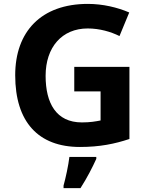

<svg xmlns="http://www.w3.org/2000/svg" viewBox="-20 -837 764 985"><path d="M361 -494V-368H496V-219C470 -214 443 -209 400 -209C268 -209 214 -308 214 -448C214 -595 298 -691 430 -691C491 -691 549 -674 593 -652L643 -773C583 -799 507 -817 431 -817C191 -817 58 -675 58 -451C58 -211 177 -83 390 -83C492 -83 569 -99 644 -124V-494ZM474 -22V-32H336C331 11 317 76 306 115V128H393C427 75 454 22 474 -22Z"/></svg>

Font: Noto Sans Telugu UI
Style: Bold
Weight: 700
Designer: Jelle Bosma - Monotype Design Team
Foundry: Monotype Imaging Inc.
Version: Version 2.005